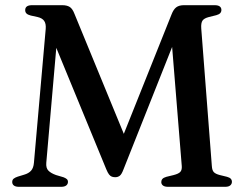

<svg xmlns="http://www.w3.org/2000/svg" viewBox="-20 -720 941 740"><path d="M474.2 -162.8 433 -143.6 641 -664Q648.6 -683.9 659.4 -691.9Q670.2 -700 689 -700H807.4Q820.4 -700 826.9 -695.2Q833.3 -690.4 833.3 -681.6Q833.3 -674.5 828.8 -669.4Q824.3 -664.4 813.5 -661.4L785.2 -654.4Q767 -649.8 760.6 -640.7Q754.1 -631.6 755.7 -609.6L796.5 -80Q797.5 -63.3 804.3 -56.4Q811 -49.5 827.4 -45.3L854.8 -38.6Q865.1 -35.8 869.5 -31Q873.8 -26.2 873.8 -19.2Q873.8 -10.9 867.5 -5.5Q861.2 0 848.2 0H627.4Q614.5 0 608 -5.1Q601.6 -10.1 601.6 -18.4Q601.6 -25.4 606 -30.4Q610.4 -35.4 621.6 -38.6L649.2 -45.3Q668.4 -50.2 675 -57.6Q681.6 -64.9 680.6 -79.6L637 -617.9L675.5 -619.8L455.6 -66.3Q448.8 -48.1 441.4 -42.5Q434 -37 424.3 -37Q417.1 -37 411.1 -39.1Q405.2 -41.3 400.1 -47.8Q395.1 -54.3 389.6 -67.7L167.6 -606.9L204.8 -625.7L158.4 -92.6Q156.7 -72.2 166.6 -62.3Q176.4 -52.3 195.8 -45.4L224.8 -36.8Q232.7 -33.8 237.3 -29.9Q241.9 -26 241.9 -19Q241.9 -10.5 235.4 -5.3Q228.9 0 215.9 0H52.8Q39.8 0 33.4 -5.1Q27.1 -10.1 27.1 -18.4Q27.1 -27 32.8 -31.5Q38.6 -36 48.3 -39.2L72.6 -46.6Q90.5 -51.7 99.8 -62.2Q109.1 -72.6 110.8 -92.8L156.2 -608.7Q157.8 -628.6 150.3 -639.4Q142.9 -650.2 124.8 -654.4L98.3 -660.2Q87.1 -663.1 82.1 -668Q77.1 -673 77.1 -681Q77.1 -700 103.6 -700H220Q237.8 -700 248.6 -693.3Q259.4 -686.6 267.1 -666.4Z"/></svg>

Font: Fraunces
Style: Regular
Weight: 900
Version: Version 1.000;[b76b70a41]